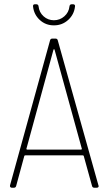

<svg xmlns="http://www.w3.org/2000/svg" viewBox="-20 -881 508 901"><path d="M412 -8 373 -149Q372 -152 368 -152H99Q95 -152 94 -149L56 -9Q54 0 45 0H36Q31 0 28.5 -3Q26 -6 27 -11L215 -692Q217 -700 226 -700H240Q249 -700 251 -692L442 -11L443 -8Q443 0 433 0H423Q414 0 412 -8ZM108 -179H360Q362 -179 363.5 -180.5Q365 -182 364 -183L236 -648Q235 -650 233.5 -650Q232 -650 231 -648L104 -183Q103 -182 104.5 -180.5Q106 -179 108 -179ZM135 -851V-853Q135 -861 144 -861H150Q160 -861 161 -851Q164 -823 184.5 -804.5Q205 -786 233 -786Q261 -786 282 -804.5Q303 -823 306 -851Q307 -861 317 -861H323Q328 -861 330.5 -858Q333 -855 332 -851Q328 -813 300 -787.5Q272 -762 233 -762Q194 -762 166.5 -787.5Q139 -813 135 -851Z"/></svg>

Font: Barlow Semi Condensed Thin
Style: Regular
Weight: 250
Width: 4
Designer: Jeremy Tribby
Foundry: Tribby Type
Version: Version 1.408